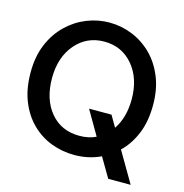

<svg xmlns="http://www.w3.org/2000/svg" viewBox="-110 -774 917 958"><g transform="rotate(15 348.0 -294.5)"><path d="M650 83H534L475 -17.5Q412 12 339 12Q276 12 219 -9.8Q162 -31.5 118 -74.8Q74 -118 48.2 -182Q22.5 -246 22.5 -330.5Q22.5 -413.5 49.5 -477Q76.5 -540.5 122 -584Q167.5 -627.5 224 -649.8Q280.5 -672 339 -672Q400.5 -672 457.5 -649Q514.5 -626 558.8 -582.2Q603 -538.5 629 -475Q655 -411.5 655 -330.5Q655 -245.5 628.8 -181.8Q602.5 -118 557.5 -75ZM339 -87Q387 -87 424 -105L351 -230.5H467L501 -172Q544.5 -236 544.5 -330.5Q544.5 -438 487.2 -505.8Q430 -573.5 339 -573.5Q249 -573.5 191 -506Q133 -438.5 133 -330.5Q133 -221 188.8 -154Q244.5 -87 339 -87Z"/></g></svg>

Font: Lucymar Sans Medium
Style: Regular
Weight: 500
Foundry: The League of Moveable Type (original font) / Main changes by Cristiano Sobral with portions from Mirco Monsees
Version: Version 2.001;August 30, 2020;FontCreator 13.0.0.2681 64-bit